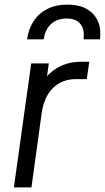

<svg xmlns="http://www.w3.org/2000/svg" viewBox="-20 -810 454 830"><path d="M40 0 115 -536H191L179 -448L169 -461Q194 -499 235.5 -521Q277 -543 332 -543H366L355 -468H308Q250 -468 210.5 -431Q171 -394 160 -320L116 0ZM97 -640Q103 -684 125 -718Q147 -752 184 -771Q221 -790 271 -790Q324 -790 357 -770Q390 -750 404 -716.5Q418 -683 412 -640H341Q347 -683 327.5 -706.5Q308 -730 268 -730Q227 -730 201 -706.5Q175 -683 169 -640Z"/></svg>

Font: Plus Jakarta Sans
Style: Italic
Weight: 400
Italic angle: -8°
Designer: Gumpita Rahayu
Foundry: Tokotype
Version: Version 2.006